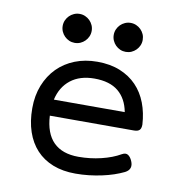

<svg xmlns="http://www.w3.org/2000/svg" viewBox="-75 -715 751 796"><g transform="rotate(10 300.0 -317.5)"><path d="M148.4 -207.5Q152.3 -133.8 189.2 -96.9Q226.1 -60.1 294.4 -60.1Q343.8 -60.1 390.1 -71.3Q436.5 -82.5 470.2 -102.1Q485.8 -110.8 496.3 -103.5Q506.8 -96.2 513.2 -80.6Q520 -64.9 516.1 -52.5Q512.2 -40 496.1 -31.7Q477.1 -22.5 453.9 -14.6Q430.7 -6.8 404.5 -1.2Q378.4 4.4 350.6 7.6Q322.8 10.7 294.4 10.7Q240.7 10.7 199.2 -5.6Q157.7 -22 129.4 -52.5Q101.1 -83 86.2 -126.7Q71.3 -170.4 71.3 -225.6Q71.3 -278.8 88.6 -322.5Q106 -366.2 136.7 -397.2Q167.5 -428.2 210.2 -445.1Q252.9 -461.9 304.2 -461.9Q358.4 -461.9 399.9 -445.1Q441.4 -428.2 470 -398.4Q498.5 -368.7 514.2 -327.6Q529.8 -286.6 532.7 -237.8Q532.7 -221.2 525.6 -214.4Q518.6 -207.5 502 -207.5ZM304.2 -391.1Q243.2 -391.1 204.3 -360.6Q165.5 -330.1 153.3 -275.9H451.7Q441.4 -331.1 405.3 -361.1Q369.1 -391.1 304.2 -391.1ZM136.2 -583.5Q136.2 -596.2 141.1 -607.2Q146 -618.2 154.3 -626.5Q162.6 -634.8 173.6 -639.6Q184.6 -644.5 197.3 -644.5Q210 -644.5 220.9 -639.6Q231.9 -634.8 240.2 -626.5Q248.5 -618.2 253.4 -607.2Q258.3 -596.2 258.3 -583.5Q258.3 -570.8 253.4 -559.8Q248.5 -548.8 240.2 -540.5Q231.9 -532.2 220.9 -527.3Q210 -522.5 197.3 -522.5Q184.6 -522.5 173.6 -527.3Q162.6 -532.2 154.3 -540.5Q146 -548.8 141.1 -559.8Q136.2 -570.8 136.2 -583.5ZM351.1 -583.5Q351.1 -596.2 356 -607.2Q360.8 -618.2 369.1 -626.5Q377.4 -634.8 388.4 -639.6Q399.4 -644.5 412.1 -644.5Q424.8 -644.5 435.8 -639.6Q446.8 -634.8 455.1 -626.5Q463.4 -618.2 468.3 -607.2Q473.1 -596.2 473.1 -583.5Q473.1 -570.8 468.3 -559.8Q463.4 -548.8 455.1 -540.5Q446.8 -532.2 435.8 -527.3Q424.8 -522.5 412.1 -522.5Q399.4 -522.5 388.4 -527.3Q377.4 -532.2 369.1 -540.5Q360.8 -548.8 356 -559.8Q351.1 -570.8 351.1 -583.5Z"/></g></svg>

Font: Courier Prime
Style: Regular
Weight: 400
Designer: Alan Dague-Greene
Foundry: Quote-Unquote Apps
Version: Version 1.203